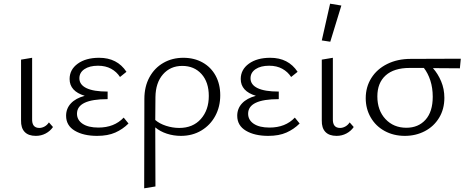

<svg xmlns="http://www.w3.org/2000/svg" viewBox="-20 -731 2537 1040"><path d="M94 -79V-408L154 -418V-88Q152 -38 193 -38Q207 -38 221 -45.5Q235 -53 245 -68L267 -43Q252 -21 227.5 -8Q203 5 174 5Q134 5 113.5 -16.5Q93 -38 94 -79Z M676 -62Q645 -31 604.5 -13Q564 5 506 5Q432 5 385 -23Q338 -51 338 -104Q338 -143 364 -171Q390 -199 439 -212Q357 -237 357 -303Q357 -354 401 -386Q445 -418 517 -418Q615 -418 665 -342L630 -314Q612 -342 582 -358.5Q552 -375 511 -375Q465 -375 437.5 -356.5Q410 -338 410 -307Q410 -272 448.5 -253.5Q487 -235 563 -235V-194Q397 -194 397 -115Q397 -81 427.5 -60.5Q458 -40 513 -40Q599 -40 650 -94Z M1173 -215Q1173 -153 1146 -103Q1119 -53 1070.5 -24Q1022 5 960 5Q920 5 883.5 -7Q847 -19 821 -41Q821 171 822 279L761 289Q762 125 762 -195Q762 -262 789.5 -312.5Q817 -363 865 -390.5Q913 -418 973 -418Q1032 -418 1077.5 -392.5Q1123 -367 1148 -321Q1173 -275 1173 -215ZM1111 -211Q1111 -286 1071.5 -330Q1032 -374 967 -374Q903 -374 863 -328.5Q823 -283 822 -205Q822 -119 821 -81Q844 -61 879.5 -49.5Q915 -38 951 -38Q1025 -38 1068 -86.5Q1111 -135 1111 -211Z M1603 -62Q1572 -31 1531.5 -13Q1491 5 1433 5Q1359 5 1312 -23Q1265 -51 1265 -104Q1265 -143 1291 -171Q1317 -199 1366 -212Q1284 -237 1284 -303Q1284 -354 1328 -386Q1372 -418 1444 -418Q1542 -418 1592 -342L1557 -314Q1539 -342 1509 -358.5Q1479 -375 1438 -375Q1392 -375 1364.5 -356.5Q1337 -338 1337 -307Q1337 -272 1375.5 -253.5Q1414 -235 1490 -235V-194Q1324 -194 1324 -115Q1324 -81 1354.5 -60.5Q1385 -40 1440 -40Q1526 -40 1577 -94Z M1723 -512 1768 -711 1829 -701 1769 -505ZM1723 -79V-408L1783 -418V-88Q1781 -38 1822 -38Q1836 -38 1850 -45.5Q1864 -53 1874 -68L1896 -43Q1881 -21 1856.5 -8Q1832 5 1803 5Q1763 5 1742.5 -16.5Q1722 -38 1723 -79Z M2471 -361Q2423 -362 2325 -362Q2352 -332 2369.5 -290.5Q2387 -249 2387 -201Q2387 -140 2358.5 -93Q2330 -46 2281 -20.5Q2232 5 2173 5Q2112 5 2063.5 -21.5Q2015 -48 1988 -95Q1961 -142 1961 -199Q1961 -260 1991.5 -308.5Q2022 -357 2077.5 -384.5Q2133 -412 2204 -412L2476 -413ZM2276 -363H2199Q2114 -363 2069 -322.5Q2024 -282 2024 -209Q2024 -133 2068 -86Q2112 -39 2181 -39Q2246 -39 2285 -82.5Q2324 -126 2324 -207Q2324 -255 2311 -295Q2298 -335 2276 -363Z"/></svg>

Font: Ysabeau Infant Semilight
Style: Regular
Weight: 300
Designer: Christian Thalmann (Catharsis Fonts)
Version: Version 0.003